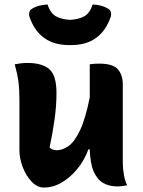

<svg xmlns="http://www.w3.org/2000/svg" viewBox="-20 -830 640 860"><path d="M104 -548Q168 -548 200.5 -520.5Q233 -493 233 -413Q233 -358 224.5 -296Q216 -234 202 -169Q217 -157 233 -157Q260 -157 287 -176Q314 -195 338.5 -246.5Q363 -298 382 -394V-542Q396 -544 404.5 -544.5Q413 -545 424 -545Q486 -545 508 -519.5Q530 -494 530 -453V-101Q530 -76 535 -47Q540 -18 550 0Q539 2 527.5 3.5Q516 5 505 5Q470 5 443 -10Q416 -25 400 -61Q384 -97 382 -161H376Q358 -112 326.5 -73.5Q295 -35 256.5 -12.5Q218 10 176 10Q147 10 122 -16Q97 -42 82 -81Q67 -120 67 -158V-383Q67 -431 62.5 -464.5Q58 -498 46 -542Q61 -545 74.5 -546.5Q88 -548 104 -548ZM294 -741Q331 -743 356.5 -756.5Q382 -770 395 -810Q414 -809 432 -804.5Q450 -800 466 -790Q475 -784 477 -773.5Q479 -763 475 -752Q431 -628 298 -628H290Q157 -628 113 -752Q109 -763 111 -773.5Q113 -784 122 -790Q138 -800 156 -804.5Q174 -809 193 -810Q206 -770 231.5 -756.5Q257 -743 294 -741Z"/></svg>

Font: Recursive Mn Csl St XBd
Style: Regular
Weight: 800
Monospace: yes
Version: Version 1.079;hotconv 1.0.112;makeotfexe 2.5.65598; ttfautoh